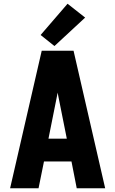

<svg xmlns="http://www.w3.org/2000/svg" viewBox="-20 -1006 616 1026"><path d="M34 0H186L215 -143H362L390 0H542L373 -735H203ZM239 -265 284 -490Q286 -501 288 -511Q290 -501 292 -490L337 -265ZM271 -760 435 -912 341 -986 197 -819Z"/></svg>

Font: Iosevka Sparkle Heavy
Style: Regular
Weight: 900
Designer: Belleve Invis
Foundry: Belleve Invis
Version: Version 4.5.0; ttfautohint (v1.8.3)